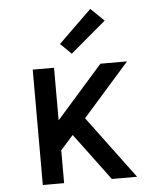

<svg xmlns="http://www.w3.org/2000/svg" viewBox="-54 -815 708 862"><g transform="rotate(-5 300.0 -384.5)"><path d="M104 0V-520H200V-283L409 -520H529L319 -282L529 0H415L302 -152L257 -212L200 -148V0ZM285 -576 236 -624 385 -769 445 -711Z"/></g></svg>

Font: Iosevka SS04 Medium Extended
Style: Regular
Weight: 500
Width: 7
Monospace: yes
Designer: Belleve Invis
Foundry: Belleve Invis
Version: Version 19.0.0; ttfautohint (v1.8.4)